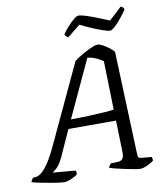

<svg xmlns="http://www.w3.org/2000/svg" viewBox="-129 -985 928 1065"><g transform="rotate(-10 335.0 -452.5)"><path d="M145 0Q138 0 116 -3Q94 -6 65.5 -11Q37 -16 10 -21.5Q-17 -27 -33 -32Q-28 -48 -18 -56H-7Q8 -56 27 -70.5Q46 -85 70 -121Q94 -157 124 -223L324 -651Q334 -660 352.5 -671.5Q371 -683 392 -694Q413 -705 431 -712.5Q449 -720 459 -720Q470 -720 487.5 -711Q505 -702 522 -689Q539 -676 549 -664L571 -84Q571 -70 575 -65Q579 -60 591 -59L648 -54Q649 -51 650.5 -45Q652 -39 651 -32Q637 -21 614 -10.5Q591 0 575 0Q566 0 542.5 -4Q519 -8 491 -14Q463 -20 439 -26Q415 -32 405 -36Q407 -43 411.5 -49.5Q416 -56 420 -59H444Q458 -59 469.5 -61.5Q481 -64 487.5 -75Q494 -86 493 -113L488 -287H220L153 -139Q133 -98 115 -82Q97 -66 90 -64L219 -53Q224 -45 222 -31Q209 -20 185 -10Q161 0 145 0ZM243 -337Q293 -337 341 -339Q389 -341 427.5 -343.5Q466 -346 486 -349L479 -623Q460 -637 437 -646.5Q414 -656 392 -658ZM543 -784Q531 -784 503 -793.5Q475 -803 441.5 -817.5Q408 -832 380 -846L308 -788Q303 -790 297.5 -795Q292 -800 289 -808Q303 -828 321.5 -848.5Q340 -869 357 -883Q374 -897 385 -897Q396 -897 425 -888Q454 -879 488.5 -865Q523 -851 552 -839L623 -905Q631 -903 636 -897Q641 -891 642 -887Q627 -864 607.5 -840Q588 -816 570.5 -800Q553 -784 543 -784Z"/></g></svg>

Font: Texturina 72pt 72pt Regular
Style: Italic
Weight: 400
Italic angle: -11°
Designer: Guillermo Torres Carreño
Foundry: Omnibus-Type
Version: Version 1.002; ttfautohint (v1.8.3)